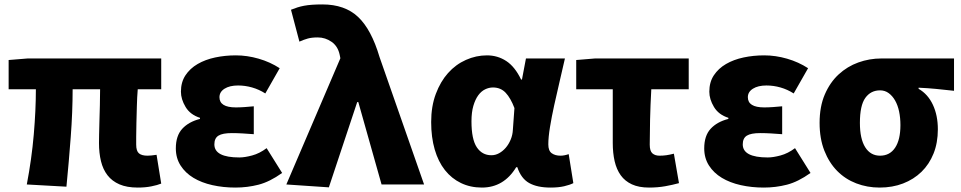

<svg xmlns="http://www.w3.org/2000/svg" viewBox="-20 -833 4341 867"><path d="M19 -562 105 -569H708V-430H602Q599 -394 598 -353.5Q597 -313 596 -277.5Q595 -242 595 -215.5Q595 -189 595 -180Q595 -151 607.5 -140.5Q620 -130 646 -130Q654 -130 664 -131Q674 -132 687 -134L708 -4Q691 3 663.5 8.5Q636 14 602 14Q553 14 519.5 -0.5Q486 -15 465.5 -41.5Q445 -68 436 -105Q427 -142 427 -187Q427 -199 427.5 -225.5Q428 -252 429 -286Q430 -320 431 -358Q432 -396 432 -430H308Q308 -329 299.5 -215.5Q291 -102 280 10L101 0Q123 -115 132.5 -225.5Q142 -336 142 -430H19Z M1043 14Q988 14 939 3Q890 -8 853.5 -30Q817 -52 795.5 -85.5Q774 -119 774 -163Q774 -220 803 -251.5Q832 -283 883 -296V-301Q839 -315 818 -350Q797 -385 797 -419Q797 -462 817.5 -493Q838 -524 872.5 -544Q907 -564 951.5 -573.5Q996 -583 1045 -583Q1096 -583 1148 -568Q1200 -553 1243 -525L1178 -411Q1150 -429 1118.5 -438Q1087 -447 1055 -447Q1017 -447 994 -432.5Q971 -418 971 -394Q971 -348 1045 -348Q1063 -348 1084.5 -349.5Q1106 -351 1126 -353V-227Q1101 -229 1075.5 -230.5Q1050 -232 1027 -232Q985 -232 966.5 -220.5Q948 -209 948 -181Q948 -122 1061 -122Q1085 -122 1118.5 -131Q1152 -140 1184 -164L1254 -52Q1198 -12 1147.5 1Q1097 14 1043 14Z M1273 0 1517 -570 1514 -585Q1506 -624 1477.5 -644Q1449 -664 1415 -664Q1388 -664 1370 -659Q1352 -654 1332 -645L1294 -789Q1309 -795 1323 -799.5Q1337 -804 1353 -807Q1369 -810 1389 -811.5Q1409 -813 1436 -813Q1537 -813 1597 -756.5Q1657 -700 1694 -575L1895 0H1703L1598 -372H1593L1465 13Z M2156 14Q2104 14 2061.5 -6.5Q2019 -27 1989 -65Q1959 -103 1943 -158Q1927 -213 1927 -282Q1927 -353 1948 -409Q1969 -465 2003.5 -503.5Q2038 -542 2084 -562.5Q2130 -583 2179 -583Q2227 -583 2266 -557.5Q2305 -532 2333 -474H2337L2355 -569H2531Q2520 -520 2507 -465Q2494 -410 2482.5 -357.5Q2471 -305 2463.5 -259Q2456 -213 2456 -181Q2456 -152 2471.5 -141Q2487 -130 2511 -130Q2528 -130 2548 -137L2569 -6Q2553 2 2527.5 8Q2502 14 2466 14Q2406 14 2369.5 -6.5Q2333 -27 2316 -78H2311Q2255 14 2156 14ZM2199 -132Q2217 -132 2233.5 -141Q2250 -150 2263.5 -165.5Q2277 -181 2286 -202.5Q2295 -224 2296 -248L2303 -345Q2286 -390 2263.5 -414Q2241 -438 2206 -438Q2188 -438 2170.5 -429.5Q2153 -421 2139.5 -402.5Q2126 -384 2117.5 -355Q2109 -326 2109 -285Q2109 -204 2133 -168Q2157 -132 2199 -132Z M2582 -562 2667 -569H3090V-430H2921Q2917 -358 2915.5 -292.5Q2914 -227 2914 -180Q2914 -151 2926 -140.5Q2938 -130 2958 -130Q2974 -130 2988.5 -132Q3003 -134 3023 -139L3046 -6Q3017 2 2983.5 8Q2950 14 2911 14Q2865 14 2833.5 -0.5Q2802 -15 2783 -41.5Q2764 -68 2755.5 -105Q2747 -142 2747 -187V-430H2582Z M3429 14Q3374 14 3325 3Q3276 -8 3239.5 -30Q3203 -52 3181.5 -85.5Q3160 -119 3160 -163Q3160 -220 3189 -251.5Q3218 -283 3269 -296V-301Q3225 -315 3204 -350Q3183 -385 3183 -419Q3183 -462 3203.5 -493Q3224 -524 3258.5 -544Q3293 -564 3337.5 -573.5Q3382 -583 3431 -583Q3482 -583 3534 -568Q3586 -553 3629 -525L3564 -411Q3536 -429 3504.5 -438Q3473 -447 3441 -447Q3403 -447 3380 -432.5Q3357 -418 3357 -394Q3357 -348 3431 -348Q3449 -348 3470.5 -349.5Q3492 -351 3512 -353V-227Q3487 -229 3461.5 -230.5Q3436 -232 3413 -232Q3371 -232 3352.5 -220.5Q3334 -209 3334 -181Q3334 -122 3447 -122Q3471 -122 3504.5 -131Q3538 -140 3570 -164L3640 -52Q3584 -12 3533.5 1Q3483 14 3429 14Z M3952 14Q3896 14 3846.5 -5Q3797 -24 3760.5 -61Q3724 -98 3702.5 -152.5Q3681 -207 3681 -278Q3681 -352 3704.5 -406.5Q3728 -461 3767 -497Q3806 -533 3856 -551Q3906 -569 3960 -569H4288V-423Q4242 -428 4207 -431.5Q4172 -435 4128 -437V-432Q4170 -408 4192.5 -360Q4215 -312 4215 -249Q4215 -188 4195.5 -139.5Q4176 -91 4141 -57Q4106 -23 4058 -4.5Q4010 14 3952 14ZM3954 -130Q3998 -130 4022 -166Q4046 -202 4046 -268Q4046 -301 4040 -329.5Q4034 -358 4022 -379Q4010 -400 3993 -412.5Q3976 -425 3954 -425Q3912 -425 3887.5 -391Q3863 -357 3863 -278Q3863 -206 3887 -168Q3911 -130 3954 -130Z"/></svg>

Font: Kinto Sans Black
Style: Regular
Weight: 900
Designer: Authors: Ryoko NISHIZUKA  (kana & ideographs); Paul D. Hunt (Latin, Greek & Cyrillic); Wenlong ZHANG  (bopomofo); Sandol
Foundry: Adobe Systems Incorporated, ookami Inc.
Version: Version 0.001